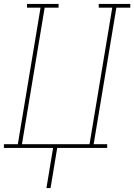

<svg xmlns="http://www.w3.org/2000/svg" viewBox="-38 -755 685 980"><path d="M199 205 233 0H-18V-19H53L169 -716H100V-735H261V-716H190L74 -19H419L535 -716H466V-735H627V-716H556L440 -19H509V0H254L220 205Z"/></svg>

Font: Iosevka Slab ThExObl
Style: Regular
Weight: 100
Width: 7
Italic angle: -9°
Monospace: yes
Designer: Belleve Invis
Foundry: Belleve Invis
Version: Version 11.1.1; ttfautohint (v1.8.3)